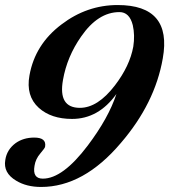

<svg xmlns="http://www.w3.org/2000/svg" viewBox="-32 -725 672 762"><path d="M614 -493Q583 -315 448 -158Q300 17 131 17Q73 17 32 -8Q-20 -39 -11 -90Q-5 -131 30 -157Q61 -179 104 -179Q153 -179 147 -143Q147 -138 128 -116Q109 -94 105 -67Q96 -16 138 -16Q217 -16 316 -147Q399 -257 430 -352Q359 -253 254 -253Q171 -253 122 -297Q70 -344 85 -426Q107 -549 212 -628Q313 -705 435 -705Q652 -705 614 -493ZM497 -540Q504 -585 495 -625Q482 -677 442 -677Q357 -677 290 -580Q234 -500 218 -408Q198 -297 285 -297Q356 -297 424 -386Q483 -463 497 -540Z"/></svg>

Font: DG Didot
Style: Bold Italic
Weight: 700
Designer: David Gatwood, Takis Katsoulidis, and George D. Matthiopoulos
Foundry: David Gatwood
Version: Version 1.0